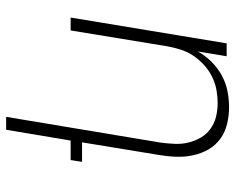

<svg xmlns="http://www.w3.org/2000/svg" viewBox="-92 -476 783 640"><g transform="rotate(90 300.0 -156.5)"><path d="M370 215 456 -301Q459 -324 460 -347.5Q461 -371 455.5 -393Q450 -415 439 -434Q428 -453 410 -466Q392 -479 370 -484.5Q348 -490 324 -490Q302 -490 280 -486Q258 -482 236.5 -471.5Q215 -461 197 -444.5Q179 -428 166 -408.5Q153 -389 146 -367Q139 -345 135 -323L82 0H39L125 -520H168L152 -424Q166 -449 186.5 -469.5Q207 -490 231.5 -503.5Q256 -517 283 -522.5Q310 -528 337 -528Q366 -528 393.5 -521.5Q421 -515 443 -499Q465 -483 478.5 -459.5Q492 -436 498 -408.5Q504 -381 503 -352Q502 -323 497 -294L455 -38H520L514 0H449L413 215Z"/></g></svg>

Font: Iosevka Extralight Extended
Style: Italic
Weight: 200
Width: 7
Italic angle: -9°
Monospace: yes
Designer: Belleve Invis
Foundry: Belleve Invis
Version: Version 32.5.0; ttfautohint (v1.8.4)